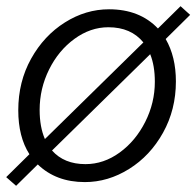

<svg xmlns="http://www.w3.org/2000/svg" viewBox="-20 -575 634 620"><path d="M102 -44 32 25 0 -3 75 -77Q39 -133 39 -219Q39 -311 80.5 -385.5Q122 -460 189.5 -502.5Q257 -545 332 -545Q431 -545 490 -483L563 -555L594 -527L515 -449Q548 -392 548 -312Q548 -221 506.5 -146.5Q465 -72 397 -29.5Q329 13 254 13Q161 13 102 -44ZM480 -311Q480 -363 465 -400L148 -89Q187 -45 256 -45Q315 -45 366.5 -82.5Q418 -120 449 -181.5Q480 -243 480 -311ZM125 -126 443 -438Q403 -487 330 -487Q272 -487 220.5 -449.5Q169 -412 138.5 -350.5Q108 -289 108 -220Q108 -165 125 -126Z"/></svg>

Font: Nebula Sans Book
Style: Regular
Weight: 400
Italic angle: -9°
Designer: Paul D. Hunt for Adobe (as Source Sans)
Foundry: Nebula Entertainment & Broadcasting LLC
Version: Version 1.010